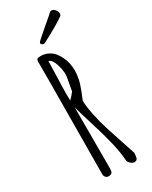

<svg xmlns="http://www.w3.org/2000/svg" viewBox="-243 -1002 845 1065"><g transform="rotate(-30 179.5 -469.5)"><path d="M152.8 -822.8Q152.8 -817.4 157.7 -813.5Q162.6 -809.6 168.9 -809.6Q173.8 -809.6 177.2 -811.5Q282.7 -866.7 322.8 -896Q330.1 -901.4 330.1 -911.6Q330.1 -924.8 319.6 -937Q309.1 -949.2 297.4 -949.2Q294.4 -949.2 289.1 -947.3Q276.4 -935.1 230 -896Q180.7 -854 158.2 -833Q152.8 -827.6 152.8 -822.8ZM177.7 -294.9Q206.5 -202.6 221.9 -137.5Q237.3 -72.3 240.2 -20V-16.6Q257.8 10.3 276.4 10.3Q294.4 10.3 297.9 -6.3Q299.3 -13.7 300 -20Q300.8 -26.4 300.8 -34.7V-37.1L271.5 -125.5Q249 -191.9 235.8 -234.9Q221.2 -281.2 209.7 -336.4Q198.2 -391.6 197.8 -427.7L208 -453.6L219.7 -482.4Q233.9 -520.5 237.3 -538.1Q244.1 -572.3 244.1 -594.2Q244.1 -617.7 239.7 -640.1Q234.9 -663.6 224.6 -685.3Q214.4 -707 200.2 -723.6Q185.1 -740.7 163.8 -750.5Q142.6 -760.3 118.2 -760.3Q102.1 -760.3 96.9 -755.6Q91.8 -751 91.8 -738.8V-615.7Q91.8 -496.6 89.8 -322.8Q87.9 -148.9 87.9 -29.3V-21.5Q87.9 -9.8 95 -1.7Q102.1 6.3 113.3 6.3Q129.4 6.3 135.3 -1.5Q141.1 -9.3 141.1 -25.4V-419.4Q151.4 -378.9 177.7 -294.9ZM138.7 -464.4Q137.7 -484.9 137.7 -510.3Q137.7 -546.4 140.6 -614.3Q143.1 -689.9 143.1 -714.4Q153.3 -712.4 162.4 -700.2Q171.4 -688 177.2 -669.9Q189 -632.3 189 -602.5Q189 -598.1 188 -589.4L172.4 -502.9Q156.2 -481 138.7 -464.4Z"/></g></svg>

Font: Amatica SC
Style: Bold
Weight: 400
Designer: Vernon Adams, Ben Nathan
Foundry: newtypography
Version: Version 2.000